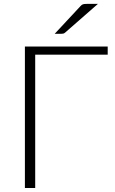

<svg xmlns="http://www.w3.org/2000/svg" viewBox="-20 -940 574 960"><path d="M104.5 0ZM518.5 -666.5H156V0H104.5V-707.5H518.5ZM469.5 -920.5 305.5 -777Q301 -773 296.5 -772Q292 -771 286 -771H253.5L382.5 -909.5Q388.5 -916.5 394.8 -918.5Q401 -920.5 413 -920.5Z"/></svg>

Font: Lato Light
Style: Regular
Weight: 300
Designer: Lukasz Dziedzic
Foundry: tyPoland Lukasz Dziedzic
Version: Version 2.007; 2014-02-27